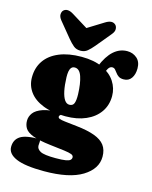

<svg xmlns="http://www.w3.org/2000/svg" viewBox="-133 -777 860 1088"><g transform="rotate(15 297.0 -233.0)"><path d="M344.5 -69.5Q299.5 -74.5 275.5 -77.2Q251.5 -80 242.5 -83.8Q233.5 -87.5 233.5 -95Q233.5 -99 236.5 -102.5Q239.5 -106 245 -110.5L241.5 -119.5Q174 -120 135.5 -106.8Q97 -93.5 81.2 -72.2Q65.5 -51 65.5 -26.5Q65.5 -1 77.8 18.2Q90 37.5 125.2 51Q160.5 64.5 228.5 72.5Q281.5 78.5 312.2 82.5Q343 86.5 356 91.8Q369 97 369 108Q369 117 362.2 123.5Q355.5 130 335.8 133.5Q316 137 276.5 137Q209 137 187 125Q165 113 165 93Q165 84.5 166 76Q167 67.5 166 64.5L164 56.5Q82.5 55.5 49.8 76.5Q17 97.5 17 140Q17 181 68.8 203.2Q120.5 225.5 232 225.5Q380 225.5 456 178.8Q532 132 532 60.5Q532 20 512.5 -6Q493 -32 451.5 -47.2Q410 -62.5 344.5 -69.5ZM357.5 -386.5 410 -379.5Q421.5 -410.5 431 -427Q440.5 -443.5 454.5 -443.5Q465 -443.5 472 -436Q479 -428.5 485.8 -418.8Q492.5 -409 503.5 -401.5Q514.5 -394 533.5 -394Q562.5 -394 578.2 -416.2Q594 -438.5 594 -474Q594 -513 570.2 -533.5Q546.5 -554 513.5 -554Q469.5 -554 434.2 -522.8Q399 -491.5 373 -427ZM495.5 -285.5Q495.5 -331 470.5 -369.8Q445.5 -408.5 395.8 -432.2Q346 -456 272 -456Q195 -456 140.5 -433.2Q86 -410.5 57.5 -369Q29 -327.5 29 -271Q29 -223.5 56.2 -186.2Q83.5 -149 137 -127.8Q190.5 -106.5 269 -106.5Q337.5 -106.5 388.2 -128.8Q439 -151 467.2 -191.2Q495.5 -231.5 495.5 -285.5ZM250 -387.5Q278 -387.5 291.2 -348Q304.5 -308.5 306.5 -246Q307.5 -210 300.8 -192.8Q294 -175.5 273.5 -175.5Q257 -175.5 245.2 -192.5Q233.5 -209.5 226.5 -242.2Q219.5 -275 218 -322.5Q217.5 -341.5 220 -356Q222.5 -370.5 229.8 -379Q237 -387.5 250 -387.5ZM298 -593.5 161.5 -678Q142.5 -690 127.5 -690.8Q112.5 -691.5 102 -681.5Q94 -673.5 93.2 -658.2Q92.5 -643 106.5 -625.5L180 -536Q198 -514.5 214.2 -501Q230.5 -487.5 255 -487.5Q279 -487.5 295.2 -501Q311.5 -514.5 329.5 -536L403.5 -625.5Q418 -643 417 -658.2Q416 -673.5 407.5 -681.5Q397 -691.5 382 -690.8Q367 -690 348 -678L211.5 -593.5Z"/></g></svg>

Font: Fraunces 144pt S100 Black
Style: Regular
Weight: 900
Version: Version 1.000